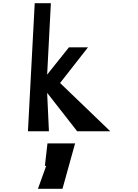

<svg xmlns="http://www.w3.org/2000/svg" viewBox="-20 -813 856 1189"><path d="M352 -299 663 0H458L272 -238L283 0H153L195 -793H295L272 -351L407 -520H525ZM445 75 367 356H215L266 214H258L274 75Z"/></svg>

Font: OpenDyslexic
Style: Regular
Weight: 400
Designer: Abbie Gonzalez
Version: Version 0.920;hotconv 1.0.109;makeotfexe 2.5.65596